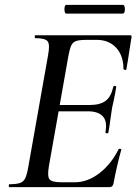

<svg xmlns="http://www.w3.org/2000/svg" viewBox="-20 -770 565 790"><path d="M19 0Q16 0 16 -6Q16 -12 19 -12Q47 -12 62 -17Q77 -22 84 -37Q91 -52 96 -81L178 -544Q186 -587 176 -600Q166 -613 125 -613Q123 -613 123 -619Q123 -625 125 -625H515Q523 -625 521 -616Q518 -597 514 -572Q510 -547 506.5 -523.5Q503 -500 500 -485Q499 -481 493.5 -482.5Q488 -484 488 -486Q488 -541 458 -573.5Q428 -606 378 -606H337Q308 -606 294 -601.5Q280 -597 273.5 -583.5Q267 -570 262 -543L181 -85Q174 -44 184 -32Q194 -20 233 -20H288Q340 -20 388.5 -57Q437 -94 468 -156Q470 -159 475.5 -157.5Q481 -156 479 -154Q471 -126 462 -87Q453 -48 447 -15Q444 0 431 0ZM426 -225Q425 -221 419 -221.5Q413 -222 414 -226Q422 -271 403 -291.5Q384 -312 342 -312H183L186 -338H349Q392 -338 414.5 -355Q437 -372 446 -412Q447 -417 453 -416.5Q459 -416 458 -411Q453 -380 449 -362Q445 -344 441 -325Q437 -301 434 -277Q431 -253 426 -225ZM253 -714Q248 -714 246 -723Q244 -732 246 -741Q248 -750 253 -750H485Q491 -750 493 -741Q495 -732 493 -723Q491 -714 485 -714Z"/></svg>

Font: Cormorant SemiBold
Style: Italic
Weight: 600
Italic angle: -10°
Designer: Christian Thalmann (Catharsis Fonts)
Foundry: Catharsis Fonts
Version: Version 4.000